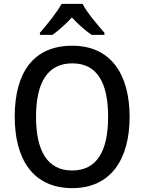

<svg xmlns="http://www.w3.org/2000/svg" viewBox="-20 -1054 744 991"><path d="M406 -1034H298C274 -990 222 -926 186 -885V-874H251C281 -896 318 -928 351 -964C384 -928 421 -896 453 -874H519V-885C483 -926 429 -989 406 -1034ZM649 -451C649 -669 553 -818 353 -818C153 -818 56 -680 56 -452C56 -235 148 -83 353 -83C553 -83 649 -233 649 -451ZM166 -451C166 -627 225 -727 353 -727C481 -727 538 -628 538 -451C538 -274 480 -174 352 -174C225 -174 166 -275 166 -451Z"/></svg>

Font: Noto Sans Kannada UI SemiCondensed Medium
Style: Regular
Weight: 500
Width: 4
Designer: Jelle Bosma - Monotype Design Team
Foundry: Monotype Imaging Inc.
Version: Version 2.005